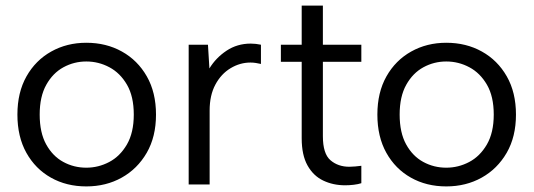

<svg xmlns="http://www.w3.org/2000/svg" viewBox="-20 -660 1909 687"><path d="M288.8 7Q217.8 7 162.2 -24.4Q106.5 -55.7 74.4 -113.2Q42.3 -170.7 42.3 -250Q42.3 -329.3 74.8 -386.8Q107.3 -444.3 163.3 -475.6Q219.3 -507 288.8 -507Q360 -507 416.2 -475.6Q472.5 -444.3 505.3 -386.8Q538.2 -329.3 538.2 -250Q538.2 -170.7 505 -113.2Q471.7 -55.7 415.5 -24.4Q359.3 7 288.8 7ZM288.8 -60Q332.1 -60 370.7 -80.3Q409.4 -100.6 434.1 -143Q458.7 -185.4 458.7 -250Q458.7 -314.6 434.5 -356.6Q410.2 -398.7 371.5 -419.3Q332.8 -440 288.8 -440Q245 -440 207 -419.3Q169.1 -398.7 145.6 -356.6Q122 -314.6 122 -250Q122 -185.4 145.2 -143.4Q168.4 -101.3 206.3 -80.7Q244.2 -60 288.8 -60Z M655.1 0V-500H724.1L729.3 -415.1Q752.3 -453.1 790.6 -478.6Q828.8 -504 877.2 -504Q886.2 -504 895.3 -503Q904.4 -502 913.7 -500V-431.2Q904.4 -433.2 895.3 -434.7Q886.2 -436.2 876.2 -436.2Q838.6 -436.2 805 -415.9Q771.3 -395.7 750.7 -357.4Q730.1 -319.1 730.1 -264.6V0Z M1272.9 -4.5Q1261.4 -0.7 1245.9 1.1Q1230.4 3 1214.9 3Q1171.9 3 1136.6 -13.9Q1101.2 -30.7 1080.4 -67.9Q1059.5 -105 1059.5 -165.2V-438.9H985V-500H1059.5V-640H1135.3V-500H1272.9V-438.9H1135.3V-172.7Q1135.3 -110.1 1162.4 -86.7Q1189.6 -63.3 1230.1 -63.3Q1238.9 -63.3 1251.1 -64.4Q1263.4 -65.5 1272.9 -66.8Z M1576.8 7Q1505.8 7 1450.2 -24.4Q1394.5 -55.7 1362.4 -113.2Q1330.3 -170.7 1330.3 -250Q1330.3 -329.3 1362.8 -386.8Q1395.3 -444.3 1451.3 -475.6Q1507.3 -507 1576.8 -507Q1648 -507 1704.2 -475.6Q1760.5 -444.3 1793.3 -386.8Q1826.2 -329.3 1826.2 -250Q1826.2 -170.7 1793 -113.2Q1759.7 -55.7 1703.5 -24.4Q1647.3 7 1576.8 7ZM1576.8 -60Q1620.1 -60 1658.7 -80.3Q1697.4 -100.6 1722.1 -143Q1746.7 -185.4 1746.7 -250Q1746.7 -314.6 1722.5 -356.6Q1698.2 -398.7 1659.5 -419.3Q1620.8 -440 1576.8 -440Q1533 -440 1495 -419.3Q1457.1 -398.7 1433.6 -356.6Q1410 -314.6 1410 -250Q1410 -185.4 1433.2 -143.4Q1456.4 -101.3 1494.3 -80.7Q1532.2 -60 1576.8 -60Z"/></svg>

Font: Envelope Sans Variable
Style: Regular
Weight: 500
Designer: Andreas Rasmussen / Norman Anderson
Foundry: mail.de GmbH
Version: Version 1.150